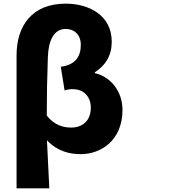

<svg xmlns="http://www.w3.org/2000/svg" viewBox="-20 -793 1040 1055"><path d="M71 -489V242H251C247 155 243 69 238 -22C296 39 363 54 424 54C534 54 653 -21 653 -189C653 -295 584 -373 501 -391V-396C561 -434 594 -489 594 -564C594 -709 469 -773 341 -773C155 -773 71 -650 71 -489ZM237 -158C237 -267 239 -372 243 -479C246 -572 277 -634 341 -634C384 -634 424 -606 424 -547C424 -485 397 -437 314 -426L335 -296C348 -301 363 -303 380 -303C445 -303 479 -257 479 -201C479 -126 429 -92 372 -92C329 -92 279 -104 237 -158Z"/></svg>

Font: コーポレート・ロゴ ver3 Bold
Style: Regular
Weight: 700
Designer: [KANA_main] LOGOTYPE.JP [Source Han Sans] Ryoko NISHIZUKA 西塚涼子 (kana, bopomofo & ideographs); Paul D. Hunt (Latin, Greek
Version: Version 12.001;FEAKit 1.0